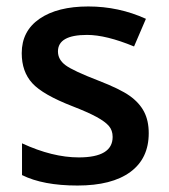

<svg xmlns="http://www.w3.org/2000/svg" viewBox="-20 -570 527 600"><path d="M444.8 -153.8Q444.8 -74.7 387.2 -32.5Q329.6 9.8 222.2 9.8Q114.3 9.8 48.8 -22.9V-122.1Q144 -78.1 226.1 -78.1Q332 -78.1 332 -142.1Q332 -162.6 320.3 -176.3Q308.6 -189.9 281.7 -204.6Q254.9 -219.2 207 -237.8Q113.8 -273.9 80.8 -310.1Q47.9 -346.2 47.9 -403.8Q47.9 -473.1 103.8 -511.5Q159.7 -549.8 255.9 -549.8Q351.1 -549.8 436 -511.2L398.9 -424.8Q311.5 -460.9 252 -460.9Q161.1 -460.9 161.1 -409.2Q161.1 -383.8 184.8 -366.2Q208.5 -348.6 288.1 -317.9Q355 -292 385.3 -270.5Q415.5 -249 430.2 -220.9Q444.8 -192.9 444.8 -153.8Z"/></svg>

Font: f1_31487          
Style: Regular
Weight: 600
Foundry: Ascender Corporation
Version: Version 1.10